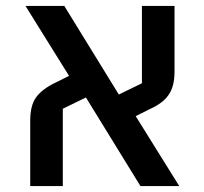

<svg xmlns="http://www.w3.org/2000/svg" viewBox="-20 -628 690 648"><path d="M82 -221Q82 -273 102.5 -300.5Q123 -328 167 -349L213 -372L66 -608H197L381 -309L459 -347V-608H569V-387Q569 -361 564 -341.5Q559 -322 548.5 -307Q538 -292 522 -280.5Q506 -269 484 -259L438 -236L585 0H454L270 -299L192 -261V0H82Z"/></svg>

Font: IBM Plex Sans Hebrew Medium
Style: Regular
Weight: 500
Designer: Mike Abbink, Paul van der Laan, Pieter van Rosmalen, Yanek Iontef
Foundry: Bold Monday
Version: Version 1.2